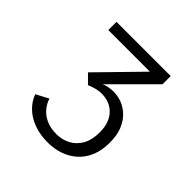

<svg xmlns="http://www.w3.org/2000/svg" viewBox="-184 -854 1019 1019"><g transform="rotate(45 325.0 -344.5)"><path d="M319 11Q259.5 11 213 -6.5Q166.5 -24 135.5 -54.5Q104.5 -85 90.5 -123.5L160.5 -160.5Q169.5 -130.5 190.5 -106Q211.5 -81.5 243.8 -67.2Q276 -53 319.5 -53Q362.5 -53 398 -71.8Q433.5 -90.5 454.8 -128Q476 -165.5 476 -221.5Q476 -263 464.5 -292.2Q453 -321.5 433.2 -340Q413.5 -358.5 389 -367Q364.5 -375.5 338.5 -375.5Q324.5 -375.5 310 -372.8Q295.5 -370 281.2 -365.5Q267 -361 254.5 -355.5L206.5 -403.5L436.5 -638.5H124V-700H531V-638.5L306 -413.5Q317.5 -420 337.5 -423.8Q357.5 -427.5 376 -427.5Q407 -427.5 438 -415.8Q469 -404 495 -379Q521 -354 536.8 -315Q552.5 -276 552.5 -221.5Q552.5 -164 534.5 -120.5Q516.5 -77 484.2 -47.8Q452 -18.5 409.8 -3.8Q367.5 11 319 11Z"/></g></svg>

Font: Trispace Thin Light
Style: Regular
Weight: 300
Version: Version 1.210